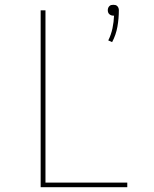

<svg xmlns="http://www.w3.org/2000/svg" viewBox="-20 -778 640 798"><path d="M446 -603 430 -610Q442 -634 447.5 -660.5Q453 -687 454 -713Q454 -713 453 -713Q452 -713 451 -713Q446 -713 442 -714.5Q438 -716 434.5 -719Q431 -722 429.5 -726.5Q428 -731 428 -736Q428 -740 429.5 -744.5Q431 -749 434.5 -752.5Q438 -756 442 -757Q446 -758 451 -758Q456 -758 460 -757Q464 -756 467.5 -752.5Q471 -749 472.5 -744.5Q474 -740 474 -736Q474 -701 468 -667Q462 -633 446 -603ZM149 0V-735H169V-19H509V0Z"/></svg>

Font: Iosevka Curly Thin Extended
Style: Regular
Weight: 100
Width: 7
Monospace: yes
Designer: Belleve Invis
Foundry: Belleve Invis
Version: Version 11.1.0; ttfautohint (v1.8.3)